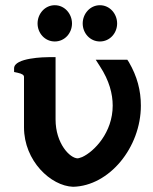

<svg xmlns="http://www.w3.org/2000/svg" viewBox="-20 -704 587 736"><path d="M429 -614C429 -651 401 -684 363 -684C325 -684 297 -651 297 -614C297 -577 325 -545 363 -545C401 -545 429 -577 429 -614ZM256 -614C256 -651 228 -684 190 -684C152 -684 124 -651 124 -614C124 -577 152 -545 190 -545C228 -545 256 -577 256 -614ZM474 -466 468 -475H347L363 -450C399 -395 412 -344 412 -299C412 -196 341 -123 295 -102C285 -98 279 -97 278 -97C248 -97 193 -154 193 -246V-485H170C152 -485 34 -483 34 -442V-428L48 -425C66 -421 72 -416 72 -409V-216C72 -87 175 9 260 12C399 9 520 -139 520 -299C520 -357 506 -411 474 -466Z"/></svg>

Font: Mint Spirit No2
Style: Bold
Weight: 700
Designer: HARENDAL Hirwen
Foundry: Arkandis Digital Foundry.
Version: Version 1.004;FFEdit